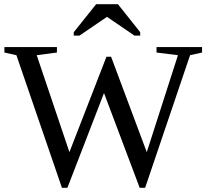

<svg xmlns="http://www.w3.org/2000/svg" viewBox="-20 -879 984 914"><path d="M670.9 15.1H645L475.1 -436L300.8 15.1H274.9L58.1 -616.2L1 -628.9V-654.8H251V-628.9L154.8 -616.2L310.5 -154.8L486.8 -608.9H508.8L678.7 -154.8L827.1 -616.2L725.1 -628.9V-654.8H941.9V-628.9L884.8 -616.2ZM331.1 -709.5V-725.6L437.5 -858.9H541.5L647.5 -725.6V-709.5H620.1L489.3 -798.8L358.4 -709.5Z"/></svg>

Font: Times New Roman
Style: Regular
Weight: 400
Designer: Steve Matteson
Foundry: Ascender Corporation
Version: Version 2.00.3